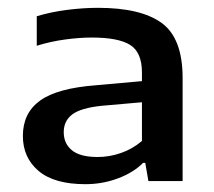

<svg xmlns="http://www.w3.org/2000/svg" viewBox="-20 -768 546 491"><path d="M198.5 -297Q118.5 -297 78.5 -331Q38.5 -365 38.5 -420.5Q38.5 -479 82.5 -510.8Q126.5 -542.5 225.5 -550L343 -560.5V-582.5Q343 -634 313 -653Q283 -672 214.5 -672Q183.5 -672 146.5 -667Q109.5 -662 74 -651V-726.5Q110.5 -737.5 152 -742.8Q193.5 -748 230.5 -748Q340.5 -748 393.8 -709Q447 -670 447 -568.5V-305H359.5L351.5 -351.5H346Q321 -326.5 281.5 -311.8Q242 -297 198.5 -297ZM143 -430Q143 -401 163.8 -383.8Q184.5 -366.5 230 -366.5Q260 -366.5 289.5 -376.8Q319 -387 343 -407.5V-506.5L240.5 -497.5Q187 -492 165 -475.5Q143 -459 143 -430Z"/></svg>

Font: Encode Sans Exp Md
Style: Regular
Weight: 500
Width: 7
Designer: Multiple Designers
Foundry: Impallari Type
Version: Version 3.002; ttfautohint (v1.8.3) -l 8 -r 50 -G 200 -x 14 